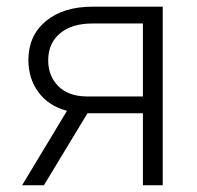

<svg xmlns="http://www.w3.org/2000/svg" viewBox="-20 -548 583 568"><path d="M461.4 -528.3V0H402.8V-212.9H238.8L109.9 0H45.4L178.2 -220.2Q124 -234.4 94 -274.9Q64 -315.4 64 -370.6Q64 -442.4 115.5 -485.4Q167 -528.3 254.9 -528.3ZM122.6 -369.6Q122.6 -323.2 152.1 -293.5Q181.6 -263.7 234.4 -262.7H402.8V-478.5H253.4Q192.4 -478.5 157.5 -449.2Q122.6 -419.9 122.6 -369.6Z"/></svg>

Font: Roboto Light
Style: Regular
Weight: 300
Designer: Google
Version: Version 2.134; 2016; ttfautohint (v1.6)